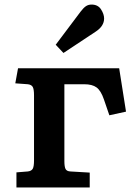

<svg xmlns="http://www.w3.org/2000/svg" viewBox="-20 -821 595 841"><path d="M52 0V-66L102 -70Q118 -72 123.5 -82Q129 -92 129 -118V-404Q129 -430 123.5 -440Q118 -450 102 -452L47 -456L59 -522H502L532 -332L459 -316L435 -386Q422 -424 403 -438Q384 -452 349 -452H262V-115Q262 -91 267 -81Q272 -71 288 -70L373 -65V0ZM258 -589 224 -625 333 -770Q346 -787 356.5 -794Q367 -801 381 -801Q409 -801 422.5 -780Q436 -759 436 -740Q436 -707 400 -683Z"/></svg>

Font: Literata 7pt SemiBold
Style: Regular
Weight: 600
Designer: Latin by Veronika Burian and Jose Scaglione. Greek by Irene Vlachou. Cyrillic by Vera Evstafieva.
Foundry: TypeTogether
Version: Version 3.002